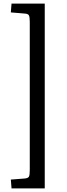

<svg xmlns="http://www.w3.org/2000/svg" viewBox="-20 -832 373 1064"><path d="M43.9 211.9 40 163.1 117.2 157.2Q135.3 155.3 140.1 147.2Q145 139.2 145 110.8V-710.9Q145 -738.8 139.9 -747.3Q134.8 -755.9 117.2 -756.8L40 -763.2L43.9 -812H228V211.9Z"/></svg>

Font: Literata
Style: Regular
Weight: 400
Designer: Latin by Veronika Burian and Jose Scaglione. Greek by Irene Vlachou. Cyrillic by Vera Evstafieva.
Foundry: TypeTogether
Version: Version 3.002